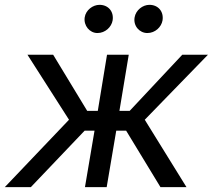

<svg xmlns="http://www.w3.org/2000/svg" viewBox="-24 -771 877 791"><path d="M-4.3 0H103L324.6 -232.6H365.4L326 0H415.5L454.9 -232.6H495.7L637.1 0H744.3L572.4 -277.7L832.7 -545.5H726.9L510.3 -314.3H468L506.4 -545.5H416.9L378.9 -314.3H335.2L195 -545.5H89.1L260.3 -277.7ZM324.9 -699.2C320 -665.5 345.2 -634.9 377.5 -634.9C409.4 -634.9 435.4 -659.4 440 -687.1C445.7 -723.4 422.2 -751.1 386 -751.1C358.3 -751.1 329.2 -729.4 324.9 -699.2ZM530.5 -699.2C524.5 -664.1 550.8 -634.9 583.1 -634.9C615.1 -634.9 641 -659.4 645.6 -687.1C651.3 -723.4 627.8 -751.1 591.6 -751.1C563.9 -751.1 535.5 -729.4 530.5 -699.2Z"/></svg>

Font: Margiela Sans Text
Style: Italic
Weight: 400
Italic angle: -9.39999°
Designer: Stefan Endress, Andreas Faust
Version: Version 1.100;FEAKit 1.0